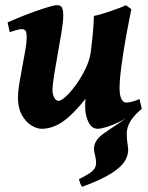

<svg xmlns="http://www.w3.org/2000/svg" viewBox="-20 -477 571 741"><path d="M308.6 -65.4Q308.6 -79.1 310.1 -95.7Q260.7 -33.7 221.2 -6.8Q181.6 20 140.6 20Q121.6 20 100.3 6.6Q79.1 -6.8 64.2 -33.7Q49.3 -60.5 49.3 -100.1Q49.3 -122.1 54.4 -153.8Q59.6 -185.5 66.2 -220Q72.8 -254.4 77.9 -284.2Q83 -314 83 -332Q83 -354.5 77.6 -359.6Q72.3 -364.7 63.5 -364.7Q57.1 -364.7 41.5 -360.4Q25.9 -356 17.6 -353L9.3 -390.6Q29.8 -399.9 58.3 -411.4Q86.9 -422.9 115.7 -433.1Q144.5 -443.4 167.5 -450.2Q190.4 -457 200.2 -457Q214.4 -457 219.2 -447.8Q224.1 -438.5 224.1 -416Q224.1 -394.5 217.8 -355.5Q211.4 -316.4 203.4 -272Q195.3 -227.5 189 -188.5Q182.6 -149.4 182.6 -127.9Q182.6 -114.3 189 -101.1Q195.3 -87.9 206.1 -87.9Q216.3 -87.9 235.4 -105.7Q254.4 -123.5 274.9 -152.1Q295.4 -180.7 311 -213.9Q326.7 -247.1 330.6 -278.3Q337.4 -332 339.8 -365.7Q342.3 -399.4 342.3 -415.5Q351.6 -417 369.4 -422.1Q387.2 -427.2 407.2 -434.1Q427.2 -440.9 443.6 -447.3Q460 -453.6 465.8 -457L486.8 -441.9Q465.8 -338.9 453.6 -257.8Q441.4 -176.8 441.4 -138.2Q441.4 -108.4 448.7 -94.7Q456.1 -81.1 466.3 -81.1Q487.3 -81.1 518.1 -94.7L527.3 -57.6Q517.6 -50.8 502.4 -42Q487.3 -33.2 479 -29.3L478.5 -31.2Q463.4 -17.6 439.2 -5.9Q415 5.9 392.3 12.9Q369.6 20 357.4 20Q334 20 321.3 -6.1Q308.6 -32.2 308.6 -65.4ZM284.7 214.4Q318.8 197.8 334 185.3Q349.1 172.9 350.6 157Q352.1 141.1 345.2 115.7Q333.5 72.3 377 40.5Q402.8 22 435.1 1Q467.3 -20 519 -64.5L527.3 -57.6Q495.1 -29.8 482.4 -7.6Q469.7 14.6 469.2 36.6Q468.8 58.6 473.1 84.5Q478.5 112.8 464.8 139.2Q451.2 165.5 411.1 191.2Q371.1 216.8 296.9 244.1Q293.9 240.2 291 233.6Q288.1 227.1 284.7 214.4Z"/></svg>

Font: Gentium Book Plus
Style: Bold Italic
Weight: 700
Italic angle: -8°
Designer: Victor Gaultney, Annie Olsen, Iska Routamaa, Becca Hirsbrunner
Foundry: SIL International
Version: Version 6.101